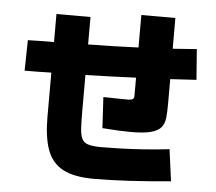

<svg xmlns="http://www.w3.org/2000/svg" viewBox="-57 -864 1115 989"><g transform="rotate(5 500.0 -369.0)"><path d="M60 -462 63 -620Q97 -621 130.5 -621.5Q164 -622 198 -622V-767H374V-625Q439 -626 504 -627.5Q569 -629 634 -632V-800H810V-641Q874 -645 934 -650L946 -492Q880 -488 811 -484V-355Q811 -315 808 -285Q805 -255 789.5 -235Q774 -215 737 -205Q700 -195 632 -195Q607 -195 571.5 -196.5Q536 -198 485 -202L476 -362Q521 -361 554.5 -360.5Q588 -360 604 -360Q619 -360 627 -364.5Q635 -369 635 -382V-476Q570 -473 504.5 -471Q439 -469 374 -467V-283Q374 -227 376 -192Q378 -157 387.5 -137.5Q397 -118 421 -111Q445 -104 488 -104Q524 -104 579.5 -105.5Q635 -107 702 -111.5Q769 -116 839 -124L861 40Q755 50 651 56Q547 62 464 62Q361 62 303 31Q245 0 221.5 -65.5Q198 -131 198 -233V-464Q163 -463 128.5 -462.5Q94 -462 60 -462Z"/></g></svg>

Font: Murecho Black
Style: Regular
Weight: 900
Designer: Neil Summerour
Foundry: Positype
Version: Version 1.010; ttfautohint (v1.8.3)